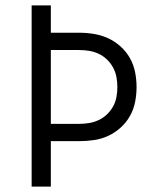

<svg xmlns="http://www.w3.org/2000/svg" viewBox="-20 -690 590 710"><path d="M97 0V-670H168V-569H272Q300 -569 327.5 -564.5Q355 -560 380 -548.5Q405 -537 426 -518Q447 -499 460.5 -475Q474 -451 479.5 -423.5Q485 -396 485 -368Q485 -340 479.5 -312.5Q474 -285 460.5 -261Q447 -237 426 -218Q405 -199 380 -187.5Q355 -176 327.5 -172Q300 -168 272 -168H168V0ZM168 -232H272Q291 -232 309.5 -235Q328 -238 345 -246Q362 -254 375.5 -267Q389 -280 398 -296Q407 -312 410.5 -330.5Q414 -349 414 -368Q414 -387 410.5 -405.5Q407 -424 398 -440.5Q389 -457 375.5 -470Q362 -483 345 -491Q328 -499 309.5 -502Q291 -505 272 -505H168Z"/></svg>

Font: Lode
Style: Regular
Weight: 400
Monospace: yes
Designer: Belleve Invis
Foundry: Belleve Invis
Version: Version 29.2.0; ttfautohint (v1.8.3)